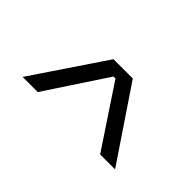

<svg xmlns="http://www.w3.org/2000/svg" viewBox="-35 -907 690 690"><g transform="rotate(45 310.0 -562.0)"><path d="M152 -424H75L261 -700H359L545 -424H469L315 -656H305Z"/></g></svg>

Font: Space Grotesk Variable Light
Style: Regular
Weight: 300
Designer: Florian Karsten
Foundry: Florian Karsten
Version: Version 2.000